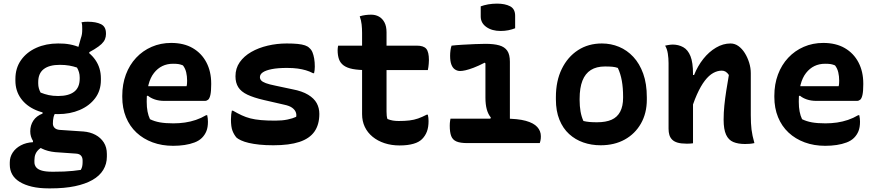

<svg xmlns="http://www.w3.org/2000/svg" viewBox="-20 -790 4840 1060"><path d="M401 -489 426 -578Q431 -592 432.5 -603Q434 -614 434 -629Q434 -640 433.5 -649Q433 -658 430 -667Q439 -669 447.5 -669.5Q456 -670 465 -670Q510 -670 537.5 -656.5Q565 -643 565 -606V-601Q565 -587 559.5 -573.5Q554 -560 540.5 -547Q527 -534 501 -518L473 -502V-476ZM301 -550Q370 -551 423 -527Q476 -503 506.5 -459Q537 -415 537 -357V-348Q537 -290 505.5 -248Q474 -206 420.5 -183Q367 -160 300 -160Q232 -159 178.5 -182Q125 -205 95 -247Q65 -289 65 -345V-354Q65 -414 96 -458Q127 -502 180.5 -526Q234 -550 301 -550ZM310 -432Q252 -432 221.5 -408.5Q191 -385 191 -337V-329Q191 -315 194.5 -302.5Q198 -290 204 -279Q226 -270 249 -265Q272 -260 301 -260Q359 -260 389.5 -283.5Q420 -307 420 -356V-363Q420 -378 416 -391.5Q412 -405 405 -417Q385 -424 362 -428Q339 -432 310 -432ZM215 -195 289 -172Q279 -158 275.5 -142.5Q272 -127 272 -108Q272 -94 281 -84.5Q290 -75 308 -73L441 -64Q478 -61 507 -45.5Q536 -30 553 -3.5Q570 23 570 60V75Q570 115 550 148Q530 181 490.5 203.5Q451 226 393.5 238Q336 250 259 250H249Q196 250 156 240.5Q116 231 88.5 214Q61 197 47.5 173Q34 149 34 119V107Q34 77 50 52.5Q66 28 95 12.5Q124 -3 162 -5V-32L230 12Q209 22 195.5 34Q182 46 176 60.5Q170 75 170 95V105Q170 122 180 134Q190 146 211.5 152Q233 158 266 158H280Q308 158 333.5 157Q359 156 382.5 153.5Q406 151 426 148Q432 138 434 127.5Q436 117 436 106V96Q436 79 427 69Q418 59 399 58L285 50Q243 46 211.5 30.5Q180 15 163.5 -10Q147 -35 147 -65Q147 -98 164 -124Q181 -150 215 -163Z M925 -553Q995 -553 1044 -524.5Q1093 -496 1119.5 -445.5Q1146 -395 1146 -329V-324Q1146 -286 1141.5 -266Q1137 -246 1129 -239.5Q1121 -233 1111 -233H888Q858 -233 834.5 -241Q811 -249 796 -262L776 -252L780 -314H1010Q1012 -321 1012.5 -329.5Q1013 -338 1013 -345Q1013 -369 1008 -390.5Q1003 -412 990 -429Q978 -434 967 -436Q956 -438 935 -438Q870 -438 830 -387Q790 -336 790 -232V-227Q790 -198 794.5 -174.5Q799 -151 808 -132Q832 -120 862.5 -114.5Q893 -109 937 -109Q970 -109 1001 -113.5Q1032 -118 1061.5 -128Q1091 -138 1118 -154H1124Q1126 -145 1127 -136Q1128 -127 1128 -118Q1128 -87 1119.5 -66Q1111 -45 1095 -29Q1079 -13 1054 -3.5Q1029 6 999 10.5Q969 15 936 15Q874 15 822.5 -4Q771 -23 733.5 -58Q696 -93 675.5 -143Q655 -193 655 -255V-261Q655 -325 675 -378.5Q695 -432 731.5 -471Q768 -510 817.5 -531.5Q867 -553 925 -553Z M1500 -124Q1538 -124 1567 -130Q1596 -136 1615 -145Q1618 -157 1613 -170.5Q1608 -184 1593 -195Q1578 -206 1549 -212L1436 -238Q1380 -251 1345.5 -267.5Q1311 -284 1295.5 -308.5Q1280 -333 1280 -369Q1280 -413 1303.5 -446.5Q1327 -480 1367 -503Q1407 -526 1458 -538Q1509 -550 1563 -550Q1599 -550 1623.5 -547.5Q1648 -545 1664 -539.5Q1680 -534 1688 -525Q1699 -516 1705 -501.5Q1711 -487 1714.5 -467Q1718 -447 1718 -422Q1718 -412 1717 -403.5Q1716 -395 1714 -386H1708Q1689 -396 1668.5 -402Q1648 -408 1623.5 -411.5Q1599 -415 1564 -415Q1514 -415 1481 -408.5Q1448 -402 1431.5 -391Q1415 -380 1415 -364Q1415 -354 1422 -346Q1429 -338 1447.5 -331Q1466 -324 1501 -317L1595 -297Q1648 -287 1681 -267Q1714 -247 1728.5 -220.5Q1743 -194 1743 -161Q1743 -102 1716 -63.5Q1689 -25 1633 -6.5Q1577 12 1489 12Q1446 12 1412.5 8.5Q1379 5 1353.5 -1Q1328 -7 1311 -15Q1294 -23 1286 -30Q1272 -46 1263.5 -68Q1255 -90 1255 -131Q1255 -146 1256.5 -158Q1258 -170 1260 -179H1266Q1292 -164 1314.5 -153.5Q1337 -143 1362 -136.5Q1387 -130 1420.5 -127Q1454 -124 1500 -124Z M1847 -538H2281Q2319 -538 2333.5 -520.5Q2348 -503 2348 -458Q2348 -448 2347 -438Q2346 -428 2345 -419.5Q2344 -411 2342 -403H2006Q1959 -403 1927.5 -409Q1896 -415 1877.5 -428.5Q1859 -442 1851.5 -463Q1844 -484 1844 -513Q1844 -518 1844.5 -522.5Q1845 -527 1845.5 -531Q1846 -535 1847 -538ZM2342 -157Q2344 -149 2345 -139.5Q2346 -130 2346 -122Q2346 -88 2337 -64Q2328 -40 2310 -22Q2302 -14 2290.5 -7.5Q2279 -1 2263.5 3.5Q2248 8 2229 10.5Q2210 13 2186 13Q2141 13 2103 0.5Q2065 -12 2037 -35Q2009 -58 1994 -89.5Q1979 -121 1979 -160Q1979 -216 1979 -272.5Q1979 -329 1979 -384.5Q1979 -440 1979 -496.5Q1979 -553 1979 -608Q1979 -632 1976.5 -655Q1974 -678 1966 -700Q1982 -705 1998 -707Q2014 -709 2029 -709Q2053 -709 2072 -698.5Q2091 -688 2102.5 -666.5Q2114 -645 2114 -612Q2114 -556 2114 -502Q2114 -448 2114 -393Q2114 -338 2114 -283.5Q2114 -229 2114 -174Q2114 -162 2115 -152Q2116 -142 2119 -133Q2134 -127 2148.5 -124.5Q2163 -122 2181 -122Q2214 -122 2240 -125Q2266 -128 2288.5 -136Q2311 -144 2336 -157Z M2682 -124 2690 -141Q2675 -159 2667.5 -186Q2660 -213 2660 -251Q2660 -271 2660 -289.5Q2660 -308 2660 -327.5Q2660 -347 2660 -365.5Q2660 -384 2660 -403Q2660 -422 2660 -440L2656 -444Q2621 -426 2594.5 -416Q2568 -406 2550 -402Q2532 -398 2520 -398Q2505 -398 2492 -406.5Q2479 -415 2472 -433.5Q2465 -452 2465 -482Q2465 -497 2467 -512Q2469 -527 2473 -538Q2498 -541 2532.5 -543Q2567 -545 2601.5 -546.5Q2636 -548 2660 -548Q2707 -548 2736.5 -539.5Q2766 -531 2780.5 -510Q2795 -489 2795 -449Q2795 -414 2795 -380.5Q2795 -347 2795 -312.5Q2795 -278 2795 -243Q2795 -208 2795 -174Q2795 -140 2795 -105ZM2467 -135H2765Q2839 -135 2882.5 -123Q2926 -111 2946 -89Q2966 -67 2966 -38Q2966 -31 2965.5 -25Q2965 -19 2963.5 -12.5Q2962 -6 2960 0H2560Q2521 0 2500 -9Q2479 -18 2471 -39Q2463 -60 2463 -96Q2463 -104 2463.5 -110.5Q2464 -117 2465 -123Q2466 -129 2467 -135ZM2634 -755Q2642 -758 2653 -761Q2664 -764 2675.5 -766Q2687 -768 2699.5 -769Q2712 -770 2724 -770Q2768 -770 2796 -755.5Q2824 -741 2824 -703V-634Q2816 -631 2806.5 -628Q2797 -625 2786.5 -623Q2776 -621 2765.5 -620Q2755 -619 2744 -619Q2696 -619 2665 -641Q2634 -663 2634 -699Z M3303 -550Q3353 -550 3397.5 -531.5Q3442 -513 3476.5 -476Q3511 -439 3531 -383.5Q3551 -328 3551 -253V-240Q3551 -165 3518.5 -108Q3486 -51 3429 -19.5Q3372 12 3296 12Q3245 12 3200.5 -3.5Q3156 -19 3122 -50Q3088 -81 3068.5 -129Q3049 -177 3049 -241V-254Q3049 -343 3081.5 -409.5Q3114 -476 3171 -513Q3228 -550 3303 -550ZM3320 -423Q3273 -423 3242 -403.5Q3211 -384 3195.5 -344.5Q3180 -305 3180 -244V-237Q3180 -204 3185 -175Q3190 -146 3201 -122Q3218 -118 3235 -116.5Q3252 -115 3276 -115Q3325 -115 3356.5 -129Q3388 -143 3404 -173.5Q3420 -204 3420 -250V-257Q3420 -305 3413 -344Q3406 -383 3391 -415Q3377 -420 3360.5 -421.5Q3344 -423 3320 -423Z M4145 0Q4131 3 4119 4Q4107 5 4093 5Q4055 5 4028.5 -6Q4002 -17 3988.5 -46.5Q3975 -76 3975 -129Q3975 -168 3979 -207.5Q3983 -247 3989.5 -288.5Q3996 -330 4004 -376Q3996 -388 3986.5 -394Q3977 -400 3965 -400Q3941 -400 3917.5 -387Q3894 -374 3871.5 -345Q3849 -316 3827.5 -268Q3806 -220 3786 -149V-376H3812Q3832 -426 3863 -465Q3894 -504 3933 -527Q3972 -550 4013 -550Q4037 -550 4057 -535.5Q4077 -521 4092 -497Q4107 -473 4116 -444Q4125 -415 4125 -386Q4125 -348 4125 -309Q4125 -270 4125 -231.5Q4125 -193 4125 -154Q4125 -108 4129 -75Q4133 -42 4145 0ZM3806 1Q3799 2 3792.5 2.5Q3786 3 3780 3Q3774 3 3767 3Q3740 3 3721 -2.5Q3702 -8 3691 -19Q3680 -30 3675.5 -45Q3671 -60 3671 -79Q3671 -129 3671 -175.5Q3671 -222 3671 -266.5Q3671 -311 3671 -354.5Q3671 -398 3671 -441Q3671 -468 3667 -494Q3663 -520 3652 -538Q3660 -540 3666.5 -541Q3673 -542 3680 -543Q3687 -544 3693 -544Q3726 -544 3752 -529.5Q3778 -515 3792 -480Q3806 -445 3806 -382Q3806 -317 3806 -249.5Q3806 -182 3806 -118.5Q3806 -55 3806 1Z M4525 -553Q4595 -553 4644 -524.5Q4693 -496 4719.5 -445.5Q4746 -395 4746 -329V-324Q4746 -286 4741.5 -266Q4737 -246 4729 -239.5Q4721 -233 4711 -233H4488Q4458 -233 4434.5 -241Q4411 -249 4396 -262L4376 -252L4380 -314H4610Q4612 -321 4612.5 -329.5Q4613 -338 4613 -345Q4613 -369 4608 -390.5Q4603 -412 4590 -429Q4578 -434 4567 -436Q4556 -438 4535 -438Q4470 -438 4430 -387Q4390 -336 4390 -232V-227Q4390 -198 4394.5 -174.5Q4399 -151 4408 -132Q4432 -120 4462.5 -114.5Q4493 -109 4537 -109Q4570 -109 4601 -113.5Q4632 -118 4661.5 -128Q4691 -138 4718 -154H4724Q4726 -145 4727 -136Q4728 -127 4728 -118Q4728 -87 4719.5 -66Q4711 -45 4695 -29Q4679 -13 4654 -3.5Q4629 6 4599 10.5Q4569 15 4536 15Q4474 15 4422.5 -4Q4371 -23 4333.5 -58Q4296 -93 4275.5 -143Q4255 -193 4255 -255V-261Q4255 -325 4275 -378.5Q4295 -432 4331.5 -471Q4368 -510 4417.5 -531.5Q4467 -553 4525 -553Z"/></svg>

Font: Recursive Monospace Casual
Style: Bold
Weight: 700
Version: Version 1.047